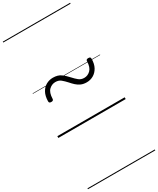

<svg xmlns="http://www.w3.org/2000/svg" viewBox="-394 -1197 1551 1884"><g transform="rotate(-30 381.5 -255.0)"><path d="M516 -333Q478 -333 450.5 -345.5Q423 -358 401.5 -378Q380 -398 361 -420Q334 -450 309.5 -470Q285 -490 248 -490Q208 -490 176.5 -460.5Q145 -431 143 -361Q143 -340 118 -340Q104 -340 98 -345Q92 -350 92 -362Q93 -421 114.5 -460.5Q136 -500 171.5 -519.5Q207 -539 248 -539Q304 -539 339 -513Q374 -487 403 -454Q430 -424 455 -403.5Q480 -383 516 -383Q556 -383 587 -413Q618 -443 620 -512Q620 -532 645 -532Q659 -532 665 -527.5Q671 -523 671 -511Q671 -452 649 -412.5Q627 -373 592 -353Q557 -333 516 -333ZM0 571H763V581H0ZM0 -20H763V0H0ZM0 -505H763V-500H0ZM0 -1091H763V-1081H0Z"/></g></svg>

Font: Playwrite PT Guides
Style: Regular
Weight: 400
Designer: Veronika Burian, José Scaglione
Foundry: TypeTogether
Version: Version 1.003